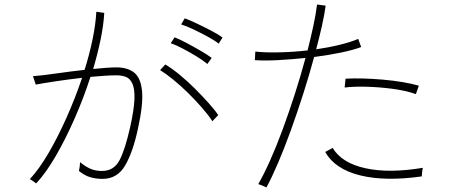

<svg xmlns="http://www.w3.org/2000/svg" viewBox="-20 -815 2040 849"><path d="M140 -4Q140 -4 133 -9Q126 -14 119.5 -18.5Q113 -23 112 -23Q153 -67 194.5 -138Q236 -209 274.5 -295.5Q313 -382 343 -471Q283 -464 226.5 -455.5Q170 -447 138 -441Q138 -442 135 -450.5Q132 -459 129 -468.5Q126 -478 125 -478Q165 -481 227.5 -490Q290 -499 354 -506Q376 -576 389.5 -642Q403 -708 406 -763L441 -758Q438 -704 425 -641Q412 -578 392 -510Q421 -513 448 -515Q475 -517 496 -517Q543 -517 572.5 -494.5Q602 -472 608 -413.5Q614 -355 590 -246Q568 -143 533.5 -83.5Q499 -24 433 -24Q406 -24 380.5 -31Q355 -38 329 -59Q331 -67 332.5 -79Q334 -91 334 -98Q358 -78 380.5 -68.5Q403 -59 431 -59Q483 -59 508 -105.5Q533 -152 556 -255Q573 -332 574.5 -377Q576 -422 565.5 -445Q555 -468 536.5 -475Q518 -482 495 -482Q473 -482 443 -480Q413 -478 380 -475Q350 -382 310 -291Q270 -200 226.5 -125Q183 -50 140 -4ZM919 -279Q901 -307 872.5 -339.5Q844 -372 811.5 -404Q779 -436 746.5 -462.5Q714 -489 688 -505L711 -530Q741 -512 775 -484Q809 -456 841.5 -423.5Q874 -391 901.5 -360.5Q929 -330 945 -306ZM897 -532Q878 -548 848.5 -566Q819 -584 788.5 -600Q758 -616 735 -624L752 -650Q773 -642 805 -625Q837 -608 868 -590Q899 -572 916 -559ZM947 -622Q928 -637 897.5 -653.5Q867 -670 835.5 -685Q804 -700 781 -707L797 -734Q819 -726 851.5 -710.5Q884 -695 915.5 -678.5Q947 -662 964 -649Z M1158 14Q1151 10 1139.5 5.5Q1128 1 1122 -1Q1146 -42 1174 -104.5Q1202 -167 1230 -243Q1258 -319 1284 -400Q1310 -481 1331 -559Q1267 -552 1207.5 -549Q1148 -546 1107 -549L1109 -587Q1154 -582 1215.5 -583.5Q1277 -585 1340 -592Q1355 -651 1366 -702.5Q1377 -754 1382 -795L1420 -790Q1415 -752 1404 -702.5Q1393 -653 1378 -597Q1434 -605 1482.5 -617Q1531 -629 1564 -643L1577 -607Q1543 -594 1487.5 -582.5Q1432 -571 1369 -563Q1348 -485 1321.5 -402Q1295 -319 1266.5 -240Q1238 -161 1210 -95.5Q1182 -30 1158 14ZM1845 -35Q1684 -12 1572.5 -39.5Q1461 -67 1418 -143L1451 -161Q1491 -94 1596 -71Q1701 -48 1850 -73Q1848 -66 1846.5 -54Q1845 -42 1845 -35ZM1819 -399Q1772 -415 1714 -422.5Q1656 -430 1600.5 -431.5Q1545 -433 1504 -428L1508 -467Q1540 -469 1582.5 -468Q1625 -467 1671.5 -463Q1718 -459 1760 -452Q1802 -445 1832 -436Z"/></svg>

Font: Zen Kaku Gothic New Light
Style: Regular
Weight: 300
Designer: Yoshimichi Ohira
Foundry: Positype
Version: Version 1.002